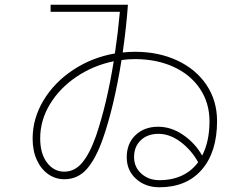

<svg xmlns="http://www.w3.org/2000/svg" viewBox="-20 -768 1040 812"><path d="M898 -256Q898 -125 833.5 -50.5Q769 24 654 24Q595 24 555.5 -11.5Q516 -47 516 -103Q516 -161 553 -196.5Q590 -232 649 -232Q704 -232 754.5 -197.5Q805 -163 835 -110Q866 -170 866 -255Q866 -333 825.5 -393Q785 -453 713.5 -485.5Q642 -518 551 -518Q519 -518 494 -514Q462 -315 415 -181Q385 -96 347 -53Q309 -10 252 -10Q215 -10 184.5 -31Q154 -52 136 -91Q118 -130 118 -182Q118 -267 164 -343.5Q210 -420 289.5 -472.5Q369 -525 466 -542Q479 -630 487 -718H194V-748H521Q515 -660 499 -546Q524 -549 551 -549Q651 -549 730 -512Q809 -475 853.5 -408.5Q898 -342 898 -256ZM461 -509Q374 -491 303 -443Q232 -395 191 -327Q150 -259 150 -183Q150 -118 179 -80Q208 -42 252 -42Q296 -42 328 -80.5Q360 -119 386 -193Q432 -328 461 -509ZM818 -82Q789 -134 743.5 -168Q698 -202 650 -202Q604 -202 575.5 -175Q547 -148 547 -104Q547 -61 578 -33.5Q609 -6 654 -6Q708 -6 749.5 -25.5Q791 -45 818 -82Z"/></svg>

Font: IBM Plex Sans JP ExtraLight
Style: Regular
Weight: 200
Designer: Mike Abbink; Paul van der Laan; Pieter van Rosmalen; Wujin Sim; Yejin Wi; Jinhee Kim; Boomi Park; Yona Kim; Kichan Ma
Foundry: Sandoll Inc.
Version: Version 1.001